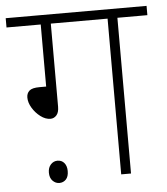

<svg xmlns="http://www.w3.org/2000/svg" viewBox="-48 -666 628 721"><g transform="rotate(-5 265.5 -305.0)"><path d="M167 -587V-274Q167 -252 157.5 -241.5Q148 -231 135 -231Q116 -231 97.5 -245Q79 -259 67 -279Q55 -299 55 -318Q55 -334 65.5 -343.5Q76 -353 104 -353H129V-587H0V-622H531V-587H418V0H381V-587ZM111 -30Q111 -49 121.5 -60.5Q132 -72 147 -72Q163 -72 172.5 -60.5Q182 -49 182 -30Q182 -9 172 1.5Q162 12 147 12Q133 12 122 1Q111 -10 111 -30Z"/></g></svg>

Font: Noto Sans Devanagari ExtraLight
Style: Regular
Weight: 200
Designer: Jelle Bosma - Monotype Design Team
Foundry: Monotype Imaging Inc.
Version: Version 2.004; ttfautohint (v1.8.4.7-5d5b)